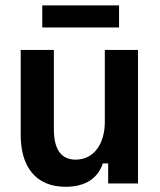

<svg xmlns="http://www.w3.org/2000/svg" viewBox="-20 -687 601 719"><path d="M425.8 -584.2V-666.7H138.3V-584.2ZM225.8 12.5C304.2 12.5 348.3 -23.3 365 -75H385V0H496.7V-500H372.5V-230C372.5 -150.8 333.3 -89.2 263.3 -89.2C206.7 -89.2 181.7 -130.8 181.7 -203.3V-500H57.5V-181.7C57.5 -64.2 112.5 12.5 225.8 12.5Z"/></svg>

Font: Familjen Grotesk SemiBold
Style: Regular
Weight: 600
Designer: Anders Wikstroem, Jonas Baeckman, Matilda Gysing, Kristian Moeller
Foundry: Familjen STHLM AB
Version: Version 2.000